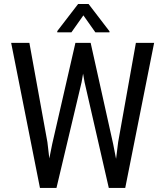

<svg xmlns="http://www.w3.org/2000/svg" viewBox="-20 -921 802 941"><path d="M212.4 -224.1 221.7 -144.5 235.8 -214.8 349.6 -710.9H424.3L534.7 -214.8L548.8 -142.6L559.1 -224.6L646 -710.9H735.4L593.8 0H513.2L394.5 -518.1L387.2 -560.1L379.9 -518.1L256.8 0H175.8L34.7 -710.9H124ZM516.6 -767.6V-762.7H447.3L388.7 -845.7L330.1 -762.7H260.7V-768.6L362.8 -901.4H414.1Z"/></svg>

Font: Roboto Condensed
Style: Regular
Weight: 400
Designer: Google
Version: Version 2.001047; 2015